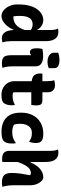

<svg xmlns="http://www.w3.org/2000/svg" viewBox="864 -1674 822 2590"><g transform="rotate(90 1275.0 -379.0)"><path d="M250 -552Q296 -552 330.5 -527.5Q365 -503 380 -472H385V-651Q385 -676 380.5 -704Q376 -732 365 -750Q376 -752 387.5 -754Q399 -756 410 -756Q443 -756 471.5 -740.5Q500 -725 517.5 -686.5Q535 -648 535 -579V-120Q535 -90 538.5 -61Q542 -32 552 -1Q537 2 524.5 4.5Q512 7 497 7Q457 7 432.5 -15.5Q408 -38 397 -73.5Q386 -109 385 -148H379Q363 -105 334 -68.5Q305 -32 269 -10Q233 12 195 12Q156 12 120.5 -16.5Q85 -45 62.5 -92.5Q40 -140 40 -196V-218Q40 -307 58.5 -370.5Q77 -434 108 -474Q139 -514 176 -533Q213 -552 250 -552ZM201 -150Q205 -149 208 -149Q211 -149 214 -149Q270 -149 312.5 -183Q355 -217 385 -301V-384Q353 -408 305 -408Q250 -408 222.5 -365Q195 -322 195 -241V-230Q195 -201 196 -182.5Q197 -164 201 -150Z M725 -116V-386H719Q712 -379 704 -375.5Q696 -372 682 -372Q631 -372 631 -464Q631 -484 633.5 -504Q636 -524 640 -540Q664 -545 687.5 -547.5Q711 -550 739 -550Q798 -550 836.5 -526Q875 -502 875 -450V-139Q875 -112 876.5 -91.5Q878 -71 882.5 -50Q887 -29 895 0Q880 3 866.5 4.5Q853 6 837 6Q773 6 749 -20Q725 -46 725 -116ZM691 -753Q710 -761 737.5 -765.5Q765 -770 791 -770Q838 -770 868.5 -754.5Q899 -739 899 -698V-626Q860 -609 811 -609Q759 -609 725 -633Q691 -657 691 -697Z M1396 -167Q1398 -157 1399 -147.5Q1400 -138 1400 -129Q1400 -92 1392.5 -65.5Q1385 -39 1372 -22Q1358 -3 1331 4.5Q1304 12 1258 12Q1207 12 1165.5 -10Q1124 -32 1099.5 -71.5Q1075 -111 1075 -163V-395Q1015 -404 993 -432.5Q971 -461 971 -513Q971 -530 974 -540H1075V-608Q1075 -631 1072.5 -654Q1070 -677 1062 -700Q1080 -705 1097.5 -707.5Q1115 -710 1132 -710Q1170 -710 1197.5 -685.5Q1225 -661 1225 -608V-540H1329Q1371 -540 1386.5 -521.5Q1402 -503 1402 -453Q1402 -436 1400 -419.5Q1398 -403 1395 -390H1225V-176Q1225 -157 1229 -144Q1240 -141 1249.5 -139.5Q1259 -138 1275 -138Q1303 -138 1333 -145Q1363 -152 1390 -167Z M1781 -552Q1858 -552 1885 -525Q1897 -513 1903 -497Q1909 -481 1909 -451Q1909 -400 1892 -363H1886Q1858 -383 1833.5 -390.5Q1809 -398 1771 -398Q1713 -398 1681.5 -354Q1650 -310 1650 -243V-232Q1650 -192 1661 -157Q1683 -144 1708 -138.5Q1733 -133 1761 -133Q1805 -133 1838 -143.5Q1871 -154 1906 -180H1912Q1916 -160 1916 -130Q1916 -51 1884 -19Q1853 12 1752 12Q1683 12 1625.5 -14Q1568 -40 1534 -96.5Q1500 -153 1500 -245V-259Q1500 -346 1535.5 -412Q1571 -478 1634 -515Q1697 -552 1781 -552Z M2123 3Q2061 3 2038 -24Q2015 -51 2015 -85V-651Q2015 -676 2010.5 -704Q2006 -732 1995 -750Q2006 -752 2017.5 -754Q2029 -756 2040 -756Q2073 -756 2101.5 -740.5Q2130 -725 2147.5 -686.5Q2165 -648 2165 -579V-381H2172Q2190 -430 2220.5 -468.5Q2251 -507 2290 -529.5Q2329 -552 2370 -552Q2399 -552 2424 -526Q2449 -500 2464 -461.5Q2479 -423 2479 -384V-159Q2479 -111 2483.5 -77.5Q2488 -44 2500 0Q2485 3 2471.5 4.5Q2458 6 2442 6Q2378 6 2345.5 -21.5Q2313 -49 2313 -129Q2313 -185 2322 -246.5Q2331 -308 2344 -373Q2329 -385 2313 -385Q2288 -385 2263 -369.5Q2238 -354 2213.5 -315Q2189 -276 2165 -206V0Q2152 2 2143 2.5Q2134 3 2123 3Z"/></g></svg>

Font: Recursive Sn Csl St XBd
Style: Regular
Weight: 800
Version: Version 1.085;hotconv 1.1.0;makeotfexe 2.6.0; ttfautohint (v